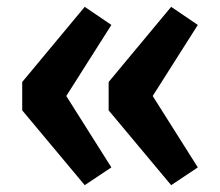

<svg xmlns="http://www.w3.org/2000/svg" viewBox="-20 -567 644 562"><path d="M306 -494 174 -286 306 -77 228 -25 45 -244V-327L228 -547ZM559 -494 427 -286 559 -77 481 -25 298 -244V-327L481 -547Z"/></svg>

Font: Fira Sans Medium
Style: Regular
Weight: 500
Designer: bBox Type GmbH & Carrois Corporate GbR & Edenspiekermann AG
Foundry: bBox Type GmbH & Carrois Corporate GbR & Edenspiekermann AG
Version: Version 4.301